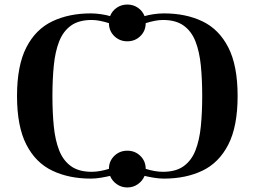

<svg xmlns="http://www.w3.org/2000/svg" viewBox="-20 -770 1122 846"><path d="M55 -347Q55 -481 96 -561Q137 -641 210.5 -676Q284 -711 380 -711Q401 -711 425 -707.5Q449 -704 465 -699Q474 -722 494.5 -736Q515 -750 541 -750Q567 -750 587.5 -736Q608 -722 617 -699Q633 -704 657 -707.5Q681 -711 702 -711Q799 -711 872 -676Q945 -641 986 -561Q1027 -481 1027 -347Q1027 -213 986 -133Q945 -53 872 -18Q799 17 702 17Q681 17 657 13Q633 9 617 5Q608 27 587.5 41.5Q567 56 541 56Q515 56 494.5 41.5Q474 27 465 5Q449 9 425 13Q401 17 380 17Q284 17 210.5 -18Q137 -53 96 -133Q55 -213 55 -347ZM211 -347Q211 -275 217 -214Q223 -153 240.5 -108Q258 -63 292.5 -38Q327 -13 384 -13Q402 -13 421.5 -16.5Q441 -20 460 -26Q460 -60 483.5 -83Q507 -106 541 -106Q575 -106 598.5 -83Q622 -60 622 -26Q641 -20 660.5 -16.5Q680 -13 698 -13Q755 -13 789.5 -38Q824 -63 841.5 -108Q859 -153 865 -214Q871 -275 871 -347Q871 -419 865 -480.5Q859 -542 841.5 -587Q824 -632 789.5 -657Q755 -682 698 -682Q680 -682 660.5 -678Q641 -674 622 -668Q622 -634 598.5 -611Q575 -588 541 -588Q507 -588 483.5 -611Q460 -634 460 -668Q441 -674 421.5 -678Q402 -682 384 -682Q327 -682 292.5 -657Q258 -632 240.5 -587Q223 -542 217 -480.5Q211 -419 211 -347Z"/></svg>

Font: Monomakh
Style: Regular
Weight: 400
Version: Version 1.200; ttfautohint (v1.8.4.7-5d5b)